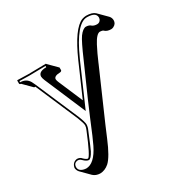

<svg xmlns="http://www.w3.org/2000/svg" viewBox="-193 -698 1067 1127"><g transform="rotate(-30 341.0 -135.0)"><path d="M474.6 -277.3Q474.6 -277.3 330.1 53.2Q312.5 94.2 297.4 130.4Q255.9 230 222.2 261.2Q193.8 286.1 160.6 286.6Q132.3 285.6 114.3 269L58.1 212.4Q46.9 199.7 45.9 183.1Q52.2 148.9 84 144Q101.6 144.5 111.8 154.3Q113.8 156.7 115.2 158.2Q132.8 174.8 142.1 174.8Q157.2 173.3 216.8 27.8Q224.6 11.2 225.1 -2.9Q224.6 -18.1 208 -60.1L85.4 -345.2Q81.5 -345.2 77.6 -345.2L21 -401.9Q15.6 -402.3 12.7 -404.8Q11.2 -407.2 11.2 -409.2V-429.2L13.2 -431.2Q14.6 -431.2 86.9 -429.2L206.1 -431.2L208 -428.2L264.6 -371.6V-353.5Q263.2 -346.7 253.4 -345.2Q211.4 -344.2 210.4 -323.2Q210.9 -313 216.8 -300.3L286.6 -136.7Q381.3 -353 380.9 -353Q457.5 -526.4 523.4 -551.8Q537.6 -556.6 550.8 -557.1Q592.8 -556.6 610.4 -539.6L667 -482.9Q678.2 -470.7 678.7 -453.6Q678.7 -429.2 654.8 -418Q647 -414.6 639.6 -414.6Q612.8 -415 598.6 -428.2L597.2 -429.7Q589.8 -435.1 574.7 -435.5Q563.5 -435.5 550.3 -421.6Q537.1 -407.7 522.2 -379.4Q507.3 -351.1 498.5 -331.5Q489.7 -312 474.6 -277.8ZM408.7 -337.9Q453.1 -440.9 473.1 -468.8Q497.1 -501 518.1 -502Q540 -501 549.8 -491.2Q561.5 -481.4 583 -481Q601.6 -481 609.9 -499.5Q611.8 -505.4 611.8 -509.8Q611.8 -545.9 553.7 -546.9Q551.8 -546.9 550.8 -546.9Q479 -546.9 395 -359.9Q392.6 -354 390.1 -349.1Q390.1 -348.6 279.3 -95.2L270 -73.7L150.9 -353Q144.5 -368.7 144 -379.9Q145.5 -411.6 196.8 -412.1Q197.3 -412.1 197.8 -412.1L198.2 -420.9Q128.9 -418.9 86.9 -418.9Q62 -418.9 21 -420.4V-412.1Q61 -412.1 80.6 -378.9Q85.9 -369.1 91.3 -356.9L217.3 -64Q234.9 -20 234.9 -2.9Q234.4 14.6 226.1 32.2Q184.6 133.3 177.7 146.5Q157.2 185.1 142.1 185.1Q127 184.1 107.9 165L107.4 164.6L106.9 164.1Q98.1 154.3 84 153.8Q57.1 156.2 56.2 183.1Q56.2 210.4 90.3 218.3Q97.7 219.7 104 220.2Q160.6 220.2 207 125.5Q217.3 104 231.9 70.3Q311.5 -122.6 408.7 -337.9Z"/></g></svg>

Font: Linux Biolinum Shadow O
Style: Bold
Weight: 700
Designer: Philipp H. Poll
Foundry: Philipp H. Poll
Version: Version 0.9.2